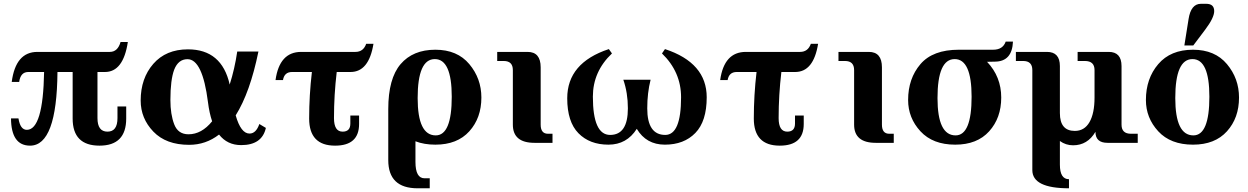

<svg xmlns="http://www.w3.org/2000/svg" viewBox="-20 -767 6702 1031"><path d="M514.2 15.1Q370.1 15.1 370.1 -130.4V-380.4H288.6Q285.2 15.1 141.6 15.1Q40 15.1 39.1 -131.3H79.1Q88.9 -69.8 124 -69.8Q211.4 -69.8 216.8 -380.4H131.8Q90.3 -380.4 83 -327.1H43Q64 -488.3 180.7 -488.3H569.8Q612.3 -488.3 627.4 -541.5H666.5Q642.1 -380.4 543.5 -380.4H503.4V-132.8Q503.4 -60.1 557.1 -60.1Q610.8 -60.1 610.8 -132.8V-195.3H657.7V-130.4Q657.7 15.1 514.2 15.1Z M1156.2 -44.4Q1085 10.7 995.6 10.7Q871.6 10.7 803.5 -60.3Q735.4 -131.3 735.4 -227.1Q735.4 -346.2 803.2 -424.1Q871.1 -502 989.3 -502Q1170.9 -502 1213.4 -313Q1240.2 -397 1253.9 -490.2H1367.7Q1322.8 -270.5 1245.6 -147.5Q1273.4 -49.8 1319.8 -49.8Q1355 -49.8 1372.6 -101.1L1407.7 -80.1Q1387.2 12.2 1274.9 12.2Q1200.7 12.2 1156.2 -44.4ZM895 -230Q895 -152.8 915.5 -99.4Q936 -45.9 992.2 -45.9Q1062.5 -45.9 1119.1 -115.7Q1104 -159.7 1096.7 -218.8Q1067.4 -449.2 986.8 -449.2Q937.5 -449.2 915.5 -393.1Q895 -338.9 895 -230Z M1779.3 15.1Q1640.1 15.1 1640.1 -130.4Q1640.1 -255.4 1654.8 -380.4H1548.3Q1506.8 -380.4 1499.5 -336.9H1459.5Q1480.5 -488.3 1597.2 -488.3H1888.7Q1931.2 -488.3 1946.3 -531.7H1985.4Q1960.9 -380.4 1862.3 -380.4H1788.1Q1773.4 -256.8 1773.4 -132.8Q1773.4 -60.1 1819.8 -60.1Q1861.3 -60.1 1861.3 -103.5V-146.5H1908.2V-101.1Q1908.2 15.1 1779.3 15.1Z M2319.8 -40Q2405.8 -40 2405.8 -247.6Q2405.8 -449.7 2314.9 -449.7Q2222.7 -449.7 2222.7 -240.2Q2222.7 -40 2319.8 -40ZM2064.9 -181.2Q2064.9 -345.2 2131.1 -422.6Q2197.3 -500 2317.9 -500Q2435.5 -500 2500.2 -422.6Q2564.9 -345.2 2564.9 -243.2Q2564.9 -133.8 2500.2 -62Q2435.5 9.8 2317.9 9.8Q2257.8 9.8 2210.9 -8.3V102.5Q2210.9 190.4 2259.8 190.4H2287.6V244.1H2222.7Q2064.9 244.1 2064.9 92.8Z M2946.8 0H2850.1Q2733.9 0 2733.9 -97.7V-390.6Q2733.9 -439.5 2685.1 -439.5H2649.9V-488.3H2813Q2883.3 -488.3 2883.3 -405.3V-97.7Q2883.3 -48.8 2922.4 -48.8H2946.8Z M3550.3 9.8Q3450.2 9.8 3399.4 -75.2Q3345.7 9.8 3247.1 9.8Q3146.5 9.8 3086.2 -51.5Q3025.9 -112.8 3025.9 -239.3Q3025.9 -429.7 3249.5 -503.4L3266.1 -480Q3163.6 -382.8 3163.6 -248Q3163.6 -42.5 3256.3 -42.5Q3351.6 -42.5 3351.6 -185.1Q3351.6 -268.1 3327.1 -338.9H3473.6Q3455.6 -268.1 3455.6 -185.1Q3455.6 -42.5 3552.2 -42.5Q3637.2 -42.5 3637.2 -244.6Q3637.2 -380.9 3534.7 -480L3550.8 -503.4Q3774.9 -429.7 3774.9 -244.6Q3774.9 -115.7 3713.9 -53Q3652.8 9.8 3550.3 9.8Z M4167 15.1Q4027.8 15.1 4027.8 -130.4Q4027.8 -255.4 4042.5 -380.4H3936Q3894.5 -380.4 3887.2 -336.9H3847.2Q3868.2 -488.3 3984.9 -488.3H4276.4Q4318.8 -488.3 4334 -531.7H4373Q4348.6 -380.4 4250 -380.4H4175.8Q4161.1 -256.8 4161.1 -132.8Q4161.1 -60.1 4207.5 -60.1Q4249 -60.1 4249 -103.5V-146.5H4295.9V-101.1Q4295.9 15.1 4167 15.1Z M4779.3 0H4682.6Q4566.4 0 4566.4 -97.7V-390.6Q4566.4 -439.5 4517.6 -439.5H4482.4V-488.3H4645.5Q4715.8 -488.3 4715.8 -405.3V-97.7Q4715.8 -48.8 4754.9 -48.8H4779.3Z M5111.3 -40Q5197.3 -40 5197.3 -247.6Q5197.3 -449.7 5106.4 -449.7Q5014.2 -449.7 5014.2 -240.2Q5014.2 -40 5111.3 -40ZM5280.3 -435.1Q5356.4 -355 5356.4 -243.2Q5356.4 -133.8 5291.7 -62Q5227.1 9.8 5109.4 9.8Q4988.8 9.8 4922.6 -62Q4856.4 -133.8 4856.4 -230Q4856.4 -345.2 4922.6 -422.6Q4988.8 -500 5128.9 -500H5313Q5365.2 -500 5380.4 -543.5H5419.4Q5415 -437 5323.2 -436Z M5720.2 244.1Q5523.4 244.1 5523.4 146.5V-390.6Q5523.4 -439.5 5474.6 -439.5H5435.1V-488.3H5602.1Q5671.4 -488.3 5671.4 -412.1V-159.7Q5671.4 -64 5751.5 -64Q5803.2 -64 5830.3 -111.1Q5857.4 -158.2 5857.4 -243.2V-390.6Q5857.4 -439.5 5805.7 -439.5H5766.6V-488.3H5933.6Q6002.4 -488.3 6002.4 -412.1V-97.7Q6002.4 -48.8 6052.7 -48.8H6089.4V0H5927.2Q5862.3 0 5862.3 -59.1Q5819.8 13.2 5742.2 13.2Q5703.1 13.2 5671.4 -9.8V117.2Q5671.4 195.3 5720.2 195.3Z M6386.2 9.8Q6265.6 9.8 6199.5 -62Q6133.3 -133.8 6133.3 -230Q6133.3 -345.2 6199.5 -422.6Q6265.6 -500 6386.2 -500Q6503.9 -500 6568.6 -422.6Q6633.3 -345.2 6633.3 -243.2Q6633.3 -133.8 6568.6 -62Q6503.9 9.8 6386.2 9.8ZM6388.2 -40Q6474.1 -40 6474.1 -247.6Q6474.1 -449.7 6383.3 -449.7Q6291 -449.7 6291 -240.2Q6291 -40 6388.2 -40ZM6339.8 -522.9 6362.3 -664.1Q6375 -746.6 6428.7 -746.6H6456.5Q6479 -746.6 6489.5 -736.6Q6500 -726.6 6500 -707.5Q6500 -671.9 6451.7 -607.9L6387.7 -522.9Z"/></svg>

Font: Munson
Style: Bold
Weight: 700
Designer: Paul James MIller
Foundry: High-Logic / Made with FontCreator
Version: Version 2.10;May 5, 2019;FontCreator 11.5.0.2430 64-bit